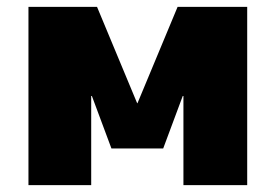

<svg xmlns="http://www.w3.org/2000/svg" viewBox="-20 -540 804 560"><path d="M513 -260 456 -107H305L248 -260H246V0H63V-520H263L380 -239H381L498 -520H701V0H515V-260Z"/></svg>

Font: M PLUS 1p Black
Style: Regular
Weight: 900
Version: Version 1.061